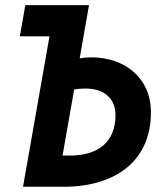

<svg xmlns="http://www.w3.org/2000/svg" viewBox="-20 -713 626 733"><path d="M67.9 0H224.1C417.5 0 556.2 -96.2 556.2 -283.7C556.2 -417 455.1 -494.1 328.6 -494.1C312.5 -494.1 297.9 -492.7 284.2 -490.2L319.8 -693.4H76.7L55.7 -574.2H168.9ZM218.8 -119.1 263.2 -371.6C276.4 -374 290.5 -375 306.6 -375C371.6 -375 420.9 -342.3 420.9 -273.4C420.9 -168.9 352.5 -119.1 246.6 -119.1Z"/></svg>

Font: Cascadia Code
Style: Bold Italic
Weight: 700
Italic angle: -10°
Monospace: yes
Designer: Aaron Bell
Foundry: Saja Typeworks
Version: Version 2404.023